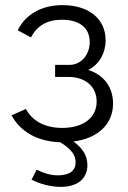

<svg xmlns="http://www.w3.org/2000/svg" viewBox="-20 -549 500 749"><path d="M421 -145C421 -208 386 -257 324 -276C367 -297 392 -342 392 -392C392 -478 323 -529 224 -529C142 -529 80 -493 49 -431L101 -403C124 -448 163 -472 222 -472C293 -472 330 -438 330 -385C330 -335 296 -296 252 -296H195V-249H248C316 -248 357 -209 357 -153C357 -90 305 -50 223 -50C155 -50 106 -77 81 -124L25 -99C59 -36 125 3 215 6C254 30 275 53 275 84C275 118 250 135 206 135C174 135 151 126 123 113L103 152C140 171 183 180 217 180C281 180 321 149 321 95C321 56 300 28 267 3C359 -9 421 -62 421 -145Z"/></svg>

Font: FIGSv2-sans-serif
Style: Regular
Weight: 400
Designer: Matt McInerney, Pablo Impallari, Rodrigo Fuenzalida,Mirko Velimirovic
Foundry: Matt McInerney, Pablo Impallari, Rodrigo Fuenzalida
Version: Version 4.021;hotconv 1.0.109;makeotfexe 2.5.65596